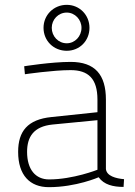

<svg xmlns="http://www.w3.org/2000/svg" viewBox="-20 -765 558 794"><path d="M418 -353C418 -456 373 -509 272 -509C192 -509 80 -491 80 -491L83 -458C83 -458 199 -475 272 -475C345 -475 383 -440 383 -353V-301L193 -281C94 -271 55 -222 55 -137C55 -40 104 9 182 9C295 9 388 -32 388 -32C410 -1 448 8 491 8L493 -24C459 -27 421 -37 418 -66ZM383 -268V-63C383 -63 282 -23 183 -23C127 -23 92 -64 92 -137C92 -199 119 -242 197 -250ZM160 -650C160 -596 202 -555 256 -555C309 -555 350 -596 350 -650C350 -703 309 -745 256 -745C202 -745 160 -703 160 -650ZM194 -650C194 -684 221 -713 256 -713C290 -713 317 -684 317 -650C317 -615 290 -586 256 -586C221 -586 194 -615 194 -650Z"/></svg>

Font: TitilliumText22L
Style: 1 wt
Weight: 100
Designer: Campivisivi
Foundry: Campivisivi
Version: 1.000